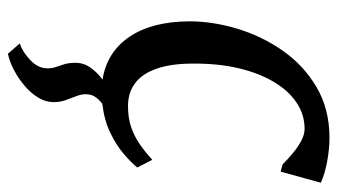

<svg xmlns="http://www.w3.org/2000/svg" viewBox="-204 -403 854 486"><g transform="rotate(90 223.0 -160.0)"><path d="M90 217Q111.5 210 132.2 190.2Q153 170.5 153 146.5Q153 135 149.5 125.2Q146 115.5 142.5 104Q139 92.5 139 75.5Q139 55 151.5 37.5Q164 20 181.5 7.5Q112 -3.5 73.2 -60.5Q34.5 -117.5 34 -212.5Q34 -271 52.5 -333Q71 -395 108 -448.2Q145 -501.5 200.5 -534.2Q256 -567 329 -567Q356.5 -567 388.2 -561.2Q420 -555.5 442.5 -545L414.5 -443.5Q410 -444.5 405 -445.8Q400 -447 396 -448.5Q383.5 -461 368 -474Q352.5 -487 336.5 -495.5Q320.5 -504 306 -504Q270 -504 239.5 -483.5Q209 -463 186.8 -425.2Q164.5 -387.5 152.5 -336Q140.5 -284.5 141 -221.5Q141 -166 153.8 -129.5Q166.5 -93 190.5 -75Q214.5 -57 248.5 -57Q278.5 -57 301.8 -65Q325 -73 345 -86.8Q365 -100.5 384.5 -118.5L404 -80.5Q392.5 -66 370.5 -47Q348.5 -28 316.8 -12.5Q285 3 243 8Q232.5 15.5 225.5 25.5Q218.5 35.5 218.5 50Q218.5 61.5 223.5 74Q228.5 86.5 233.5 100.8Q238.5 115 238.5 131.5Q238.5 151 227.5 169.5Q216.5 188 198.2 203.8Q180 219.5 158.5 231Q137 242.5 116 247Z"/></g></svg>

Font: Merriweather 20pt
Style: Italic
Weight: 400
Italic angle: -7.8°
Version: Version 2.101